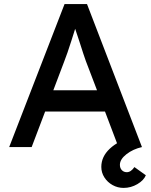

<svg xmlns="http://www.w3.org/2000/svg" viewBox="-20 -720 740 940"><path d="M25 0 296 -700H406L675 0H560L494 -174H201L135 0ZM294 -418 241 -278H455L400 -422Q397 -429 388 -457Q379 -485 368 -519Q357 -553 348 -579Q340 -553 330 -522Q320 -491 310.5 -463Q301 -435 294 -418ZM585 200Q556 200 531 186Q506 172 491 148.5Q476 125 476 97Q476 47 517.5 8Q559 -31 631 -51L675 0Q631 10 599 35Q567 60 567 87Q567 103 576.5 113Q586 123 601 123Q621 123 638 98L694 138Q684 163 652.5 181.5Q621 200 585 200Z"/></svg>

Font: Readex Pro
Style: Regular
Weight: 400
Designer: Bonnie Shaver-Troup, Thomas Jockin
Foundry: Lexend
Version: Version 1.204; ttfautohint (v1.8.4.7-5d5b)